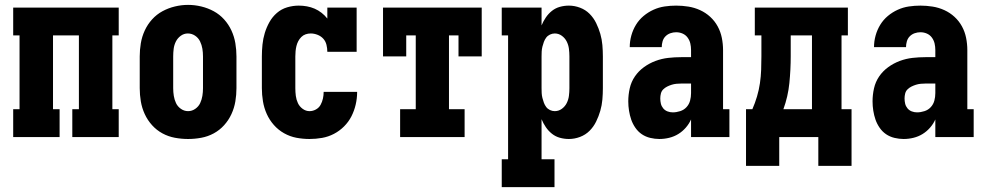

<svg xmlns="http://www.w3.org/2000/svg" viewBox="-20 -561 4040 786"><path d="M34 0V-114H60V-416H34V-530H466V-416H440V-114H466V0H276V-114H303V-416H197V-114H224V0Z M750 8Q723 8 696 3Q669 -2 645 -15Q621 -28 602.5 -48.5Q584 -69 572.5 -94Q561 -119 556.5 -146Q552 -173 552 -200V-330Q552 -357 556.5 -384Q561 -411 572.5 -436Q584 -461 602.5 -481.5Q621 -502 645 -515Q669 -528 696 -534.5Q723 -541 750 -541Q777 -541 804 -534.5Q831 -528 855 -515Q879 -502 897.5 -481.5Q916 -461 927.5 -436Q939 -411 943.5 -384Q948 -357 948 -330V-200Q948 -173 943.5 -146Q939 -119 927.5 -94Q916 -69 897.5 -48.5Q879 -28 855 -15Q831 -2 804 3Q777 8 750 8ZM750 -106Q766 -106 779.5 -115.5Q793 -125 799.5 -139Q806 -153 808.5 -168.5Q811 -184 811 -200V-330Q811 -346 808.5 -361.5Q806 -377 799 -391.5Q792 -406 778.5 -415Q765 -424 749 -424Q733 -424 720 -414.5Q707 -405 700 -391Q693 -377 691 -361.5Q689 -346 689 -330V-200Q689 -184 691.5 -168.5Q694 -153 700.5 -139Q707 -125 720.5 -115.5Q734 -106 750 -106Z M1247 8Q1220 8 1193.5 3Q1167 -2 1143 -15.5Q1119 -29 1101 -49.5Q1083 -70 1072 -94.5Q1061 -119 1056.5 -146Q1052 -173 1052 -200V-330Q1052 -354 1054.5 -378.5Q1057 -403 1064 -426Q1071 -449 1083 -470.5Q1095 -492 1113.5 -508Q1132 -524 1155.5 -531Q1179 -538 1203 -538Q1220 -538 1236.5 -535Q1253 -532 1268 -525.5Q1283 -519 1296.5 -508.5Q1310 -498 1320 -485V-530H1440V-349H1320Q1320 -363 1316.5 -377.5Q1313 -392 1303.5 -402.5Q1294 -413 1280 -418.5Q1266 -424 1252 -424Q1241 -424 1231 -420.5Q1221 -417 1213.5 -409.5Q1206 -402 1201 -392.5Q1196 -383 1193.5 -372.5Q1191 -362 1190 -351.5Q1189 -341 1189 -330V-200Q1189 -184 1191 -168.5Q1193 -153 1199.5 -139Q1206 -125 1219 -115.5Q1232 -106 1247 -106Q1261 -106 1273.5 -113Q1286 -120 1292.5 -132Q1299 -144 1302 -157.5Q1305 -171 1305 -185Q1305 -185 1305 -185Q1305 -185 1305 -185H1442Q1442 -185 1442 -184.5Q1442 -184 1442 -184Q1442 -158 1436 -132.5Q1430 -107 1418.5 -84.5Q1407 -62 1388.5 -43.5Q1370 -25 1347 -13Q1324 -1 1298.5 3.5Q1273 8 1247 8Z M1618 0V-114H1682V-416H1643V-330H1548V-530H1952V-330H1857V-416H1818V-114H1882V0Z M2034 205V91H2060V-416H2034V-530H2197V-457Q2204 -474 2214.5 -489.5Q2225 -505 2239.5 -516.5Q2254 -528 2272 -533Q2290 -538 2309 -538Q2332 -538 2354.5 -529.5Q2377 -521 2393.5 -504.5Q2410 -488 2420.5 -466.5Q2431 -445 2437.5 -422.5Q2444 -400 2446 -376.5Q2448 -353 2448 -330V-200Q2448 -177 2446 -153.5Q2444 -130 2437.5 -107.5Q2431 -85 2420.5 -63.5Q2410 -42 2393.5 -25.5Q2377 -9 2354.5 -0.5Q2332 8 2309 8Q2290 8 2272 3Q2254 -2 2239.5 -13.5Q2225 -25 2214.5 -40.5Q2204 -56 2197 -73V91H2250V205ZM2251 -106Q2267 -106 2280 -115.5Q2293 -125 2300 -139Q2307 -153 2309 -168.5Q2311 -184 2311 -200V-330Q2311 -346 2309 -361.5Q2307 -377 2300 -391Q2293 -405 2280 -414.5Q2267 -424 2251 -424Q2241 -424 2231.5 -419.5Q2222 -415 2216 -407Q2210 -399 2206.5 -389.5Q2203 -380 2200.5 -370Q2198 -360 2197.5 -350Q2197 -340 2197 -330V-200Q2197 -190 2197.5 -180Q2198 -170 2200.5 -160Q2203 -150 2206.5 -140.5Q2210 -131 2216 -123Q2222 -115 2231.5 -110.5Q2241 -106 2251 -106Z M2679 8Q2661 8 2642 3.5Q2623 -1 2607.5 -11.5Q2592 -22 2581 -38Q2570 -54 2564 -71.5Q2558 -89 2555 -108Q2552 -127 2552 -146Q2552 -173 2558 -199.5Q2564 -226 2579 -248Q2594 -270 2616 -286Q2638 -302 2663.5 -311.5Q2689 -321 2715.5 -324Q2742 -327 2769 -327H2809V-356Q2809 -370 2806 -383Q2803 -396 2795 -407Q2787 -418 2774.5 -423.5Q2762 -429 2748 -429Q2736 -429 2724.5 -425Q2713 -421 2704.5 -412.5Q2696 -404 2692.5 -392Q2689 -380 2689 -368H2558Q2558 -392 2564.5 -415.5Q2571 -439 2583.5 -459.5Q2596 -480 2614.5 -495.5Q2633 -511 2655 -521Q2677 -531 2700.5 -534.5Q2724 -538 2748 -538Q2773 -538 2798 -534Q2823 -530 2846 -519.5Q2869 -509 2887.5 -492Q2906 -475 2918 -453Q2930 -431 2935 -406Q2940 -381 2940 -356V-114H2966V0H2809V-72Q2801 -54 2787.5 -38.5Q2774 -23 2757 -12.5Q2740 -2 2720 3Q2700 8 2679 8ZM2734 -101Q2749 -101 2764.5 -106Q2780 -111 2790.5 -122.5Q2801 -134 2805 -149Q2809 -164 2809 -180V-219H2769Q2759 -219 2749 -218Q2739 -217 2729.5 -214Q2720 -211 2711 -206.5Q2702 -202 2695 -195Q2688 -188 2685.5 -178Q2683 -168 2683 -158Q2683 -147 2685.5 -136.5Q2688 -126 2695 -117.5Q2702 -109 2712.5 -105Q2723 -101 2734 -101Z M3034 118V-114H3060Q3071 -139 3079 -166Q3087 -193 3091 -220.5Q3095 -248 3096 -275.5Q3097 -303 3097 -331V-416H3070V-530H3451V-416H3425V-114H3466V118H3330V0H3170V118ZM3187 -114H3304V-416H3217V-331Q3217 -276 3211.5 -221Q3206 -166 3187 -114Z M3679 8Q3661 8 3642 3.5Q3623 -1 3607.5 -11.5Q3592 -22 3581 -38Q3570 -54 3564 -71.5Q3558 -89 3555 -108Q3552 -127 3552 -146Q3552 -173 3558 -199.5Q3564 -226 3579 -248Q3594 -270 3616 -286Q3638 -302 3663.5 -311.5Q3689 -321 3715.5 -324Q3742 -327 3769 -327H3809V-356Q3809 -370 3806 -383Q3803 -396 3795 -407Q3787 -418 3774.5 -423.5Q3762 -429 3748 -429Q3736 -429 3724.5 -425Q3713 -421 3704.5 -412.5Q3696 -404 3692.5 -392Q3689 -380 3689 -368H3558Q3558 -392 3564.5 -415.5Q3571 -439 3583.5 -459.5Q3596 -480 3614.5 -495.5Q3633 -511 3655 -521Q3677 -531 3700.5 -534.5Q3724 -538 3748 -538Q3773 -538 3798 -534Q3823 -530 3846 -519.5Q3869 -509 3887.5 -492Q3906 -475 3918 -453Q3930 -431 3935 -406Q3940 -381 3940 -356V-114H3966V0H3809V-72Q3801 -54 3787.5 -38.5Q3774 -23 3757 -12.5Q3740 -2 3720 3Q3700 8 3679 8ZM3734 -101Q3749 -101 3764.5 -106Q3780 -111 3790.5 -122.5Q3801 -134 3805 -149Q3809 -164 3809 -180V-219H3769Q3759 -219 3749 -218Q3739 -217 3729.5 -214Q3720 -211 3711 -206.5Q3702 -202 3695 -195Q3688 -188 3685.5 -178Q3683 -168 3683 -158Q3683 -147 3685.5 -136.5Q3688 -126 3695 -117.5Q3702 -109 3712.5 -105Q3723 -101 3734 -101Z"/></svg>

Font: Iosevka Slab Heavy
Style: Regular
Weight: 900
Monospace: yes
Designer: Belleve Invis
Foundry: Belleve Invis
Version: Version 11.1.0; ttfautohint (v1.8.3)